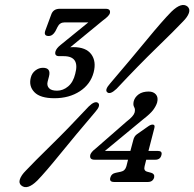

<svg xmlns="http://www.w3.org/2000/svg" viewBox="-20 -736 785 776"><path d="M519 -171Q522.5 -185.5 533.5 -193.5L577 -224Q588.5 -232.5 596.5 -232.5Q607.5 -232.5 604 -219L580 -126H618Q637 -126 632.5 -109.5Q628 -90.5 608 -90.5H571L564.5 -64.5Q559.5 -46 575 -42L591.5 -37.5Q606 -33 603 -18.5Q597.5 -0.5 577.5 -0.5H441.5Q420.5 -0.5 426 -18.5Q430 -34 447.5 -37.5L468.5 -42Q486 -45.5 491 -64.5L497.5 -90.5H362Q340.5 -90.5 345 -110.5Q346.5 -115.5 351.5 -121.8Q356.5 -128 367 -136L492.5 -245.5Q519.5 -266 524 -281Q527.5 -294.5 522.2 -303.2Q517 -312 520.5 -327Q525 -343.5 540.5 -354.8Q556 -366 581 -366Q600 -366 610.2 -354.2Q620.5 -342.5 615 -321.5Q610.5 -307 599 -291.5Q587.5 -276 557 -252.5L404 -126H507ZM451 -377Q425 -352.5 413.5 -363Q402 -372.5 425 -398.5Q512 -500.5 574.2 -576.2Q636.5 -652 673 -689Q714.5 -729 738 -709.5Q749 -699.5 743.5 -683.5Q738 -667.5 719.5 -649Q685 -612.5 613.8 -543.5Q542.5 -474.5 451 -377ZM338.5 -305.5Q363.5 -330 376.5 -320Q388 -309.5 365 -283.5Q284 -188.5 224 -114.5Q164 -40.5 131 -6.5Q90 34 66 13.5Q55 4.5 60.5 -11.8Q66 -28 84.5 -46.5Q116.5 -80.5 185.2 -147.8Q254 -215 338.5 -305.5ZM358.5 -443.5Q346 -395.5 302.8 -367.2Q259.5 -339 200 -339Q142.5 -339 119 -363.5Q95.5 -388 104.5 -422.5Q109 -440.5 123 -451.2Q137 -462 153.5 -462Q187 -462 178 -427L172.5 -406Q168.5 -390.5 177.8 -380Q187 -369.5 210.5 -369.5Q235 -369.5 255.5 -386.8Q276 -404 284 -437.5Q303.5 -509 237.5 -509H219.5Q199.5 -509 204 -527.5Q207.5 -540.5 225 -554.5L337 -645.5H241Q221.5 -645.5 212.5 -627L204 -610Q193 -590.5 176.5 -590.5Q155 -590.5 163.5 -613.5L187 -677Q195 -700.5 221.5 -700.5H407Q428.5 -700.5 424 -682Q420.5 -671 395.5 -653L264 -545Q270 -545.5 276.5 -545.5Q327.5 -545.5 348.8 -516.8Q370 -488 358.5 -443.5Z"/></svg>

Font: Fraunces 144pt S100
Style: Italic
Weight: 400
Italic angle: -16°
Version: Version 1.000; ttfautohint (v1.8.3)